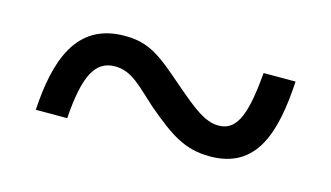

<svg xmlns="http://www.w3.org/2000/svg" viewBox="-39 -542 642 372"><g transform="rotate(15 282.5 -356.5)"><path d="M46 -265H109C115 -351 133 -386 173 -386C207 -386 227 -361 263 -329C314 -286 344 -265 395 -265C489 -265 512 -345 518 -448H454C447 -370 435 -327 396 -327C368 -327 344 -347 304 -381C250 -428 226 -448 176 -448C78 -448 52 -364 46 -265Z"/></g></svg>

Font: Noto Serif Gurmukhi SemiBold
Style: Regular
Weight: 600
Designer: Vaibhav Singh and the Monotype Design Team
Foundry: Monotype Imaging Inc.
Version: Version 2.004